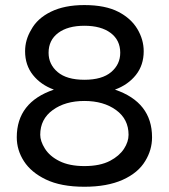

<svg xmlns="http://www.w3.org/2000/svg" viewBox="-20 -712 653 743"><path d="M157.2 -17.6Q100.6 -44.9 72.8 -87.9Q44.9 -130.9 44.9 -180.7Q44.9 -316.4 188.5 -365.2Q137.7 -383.8 107.4 -421.9Q77.1 -460 77.1 -513.7Q77.1 -557.6 100.6 -596.7Q124 -640.6 176.8 -666.5Q229.5 -692.4 306.6 -692.4Q387.7 -692.4 438.5 -666Q487.3 -640.6 511.7 -599.6Q536.1 -558.6 536.1 -513.7Q536.1 -460 505.9 -421.9Q475.6 -383.8 424.8 -365.2Q568.4 -316.4 568.4 -180.7Q568.4 -131.8 542 -88.9Q514.6 -43 454.6 -16.1Q394.5 10.7 306.6 10.7Q215.8 10.7 157.2 -17.6ZM445.3 -507.8Q445.3 -556.6 408.2 -584.5Q371.1 -612.3 306.6 -612.3Q242.2 -612.3 205.1 -584.5Q168 -556.6 168 -507.8Q168 -462.9 203.1 -433.1Q238.3 -403.3 306.6 -403.3Q375 -403.3 410.2 -433.1Q445.3 -462.9 445.3 -507.8ZM406.2 -89.8Q441.4 -108.4 459.5 -135.7Q477.5 -163.1 477.5 -190.4Q477.5 -251 429.2 -286.1Q380.9 -321.3 306.6 -321.3Q232.4 -321.3 184.1 -286.1Q135.7 -251 135.7 -190.4Q135.7 -166 153.3 -137.7Q171.9 -107.4 210.4 -88.4Q249 -69.3 306.6 -69.3Q367.2 -69.3 406.2 -89.8Z"/></svg>

Font: YuPearl-Regular
Style: Regular
Weight: 400
Designer: Max Yao
Foundry: Max-Everyday
Version: Version 1.011; ttfautohint (v1.8.3)